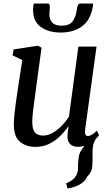

<svg xmlns="http://www.w3.org/2000/svg" viewBox="-20 -814 616 1077"><path d="M178.5 10Q128.5 10 93.2 -17.8Q58 -45.5 57.5 -115Q57.5 -137 60.5 -167.8Q63.5 -198.5 68 -231.2Q72.5 -264 76.5 -291L105 -477L50.5 -503.5L56.5 -537L193 -557.5L213 -546.5L178 -288Q173 -246.5 167 -204.2Q161 -162 161 -131.5Q161 -86 177 -69.8Q193 -53.5 222.5 -53.5Q248.5 -53.5 275.2 -68.8Q302 -84 326 -108.5Q350 -133 367 -160.5L419.5 -552.5H521.5L457.5 -87.5Q452.5 -51 473 -51Q482.5 -51 494.2 -57.8Q506 -64.5 523.5 -81L535.5 -56Q530 -47 518.5 -36Q506.5 -18 502.5 1.5Q498.5 21 499 44.5Q500 83 498 116.8Q496 150.5 469.5 176.5Q458.5 202.5 429.2 219.8Q400 237 358.5 243L351 214.5Q373.5 205 387 194.2Q400.5 183.5 409 167Q418.5 148 417.8 121.8Q417 95.5 421.5 69Q424 48.5 433.8 32.5Q443.5 16.5 453.5 4Q436 9.5 418.5 9.5Q386.5 9.5 371.8 -7.5Q357 -24.5 358.5 -51.5Q358 -56 360.2 -73.8Q362.5 -91.5 364.5 -104L363 -105Q343 -76 316 -49.5Q289 -23 254.8 -6.5Q220.5 10 178.5 10ZM248.5 -794Q256 -794 257.8 -787.8Q259.5 -781.5 259.5 -772Q259.5 -763.5 258.2 -753.5Q257 -743.5 257 -735.5Q256.5 -706 272.5 -688Q288.5 -670 325 -670Q372 -670 389.2 -696.8Q406.5 -723.5 411 -760.5Q412.5 -773 416.5 -783.5Q420.5 -794 430 -794H502Q502 -790 501.8 -786Q501.5 -782 500.5 -776Q487.5 -701 440 -666.2Q392.5 -631.5 320 -631.5Q253 -631.5 208.8 -662.8Q164.5 -694 165.5 -761.5Q165.5 -779 169.5 -794Z"/></svg>

Font: Merriweather Text Regular
Style: Italic
Weight: 400
Italic angle: -7.8°
Designer: Eben Sorkin
Foundry: Eben Sorkin
Version: Version 2.100; ttfautohint (v1.7.19-72a1) -l 8 -r 50 -G 200 